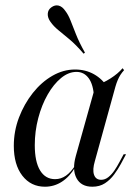

<svg xmlns="http://www.w3.org/2000/svg" viewBox="-20 -685 510 716"><path d="M147.6 11.3Q95.2 11.3 63.3 -29.8Q31.5 -71 31.5 -141.1Q31.5 -196 50.8 -246.8Q70.2 -297.6 102.4 -338.3Q134.7 -379 175.4 -402.4Q216.1 -425.8 259.7 -425.8Q299.2 -425.8 330.6 -408.1Q362.1 -390.3 382.3 -358.1L330.6 -322.6Q328.2 -369.4 310.9 -393.1Q293.5 -416.9 265.3 -416.9Q235.5 -416.9 207.7 -394Q179.8 -371 157.7 -332.3Q135.5 -293.5 122.6 -244.4Q109.7 -195.2 109.7 -143.5Q109.7 -82.3 129.4 -49.6Q149.2 -16.9 185.5 -16.9Q207.3 -16.9 225.8 -29.8Q244.4 -42.7 261.3 -69.4V-62.9Q240.3 -26.6 211.3 -7.7Q182.3 11.3 147.6 11.3ZM324.2 11.3Q282.3 11.3 265.3 -20.6Q248.4 -52.4 262.9 -104L336.3 -366.1Q364.5 -375 392.3 -392.7Q420.2 -410.5 437.1 -430.6L442.7 -423.4Q434.7 -414.5 429 -405.6Q423.4 -396.8 419 -386.3Q414.5 -375.8 410.5 -362.1L333.9 -84.7Q324.2 -52.4 330.6 -33.5Q337.1 -14.5 357.3 -14.5Q371.8 -14.5 384.3 -24.6Q396.8 -34.7 406.9 -49.6Q416.9 -64.5 425 -79.8L441.1 -109.7H450L430.6 -73.4Q420.2 -54 405.6 -34.3Q391.1 -14.5 371.4 -1.6Q351.6 11.3 324.2 11.3ZM291.9 -484.7Q262.9 -518.5 239.1 -538.3Q215.3 -558.1 197.6 -572.6Q179.8 -587.1 168.5 -603.2Q157.3 -618.5 158.1 -633.5Q158.9 -648.4 171 -657.3Q184.7 -667.7 198.8 -664.1Q212.9 -660.5 224.2 -643.5Q234.7 -629.8 243.1 -608.5Q251.6 -587.1 263.3 -557.3Q275 -527.4 296.8 -488.7Z"/></svg>

Font: Playfair 144pt
Style: Italic
Weight: 400
Italic angle: -15.6°
Designer: Claus Eggers Sørensen
Foundry: Claus Eggers Sørensen
Version: Version 2.001;gftools[0.9.30]